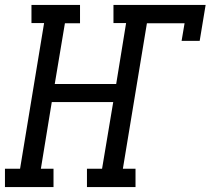

<svg xmlns="http://www.w3.org/2000/svg" viewBox="-37 -755 850 775"><path d="M-17 0V-74H44L141 -662H90V-735H286V-661H225L184 -416H432L472 -662H421V-735H793L769 -590H696L708 -661H556L459 -74H510V0H314V-74H375L420 -343H172L128 -74H179V0Z"/></svg>

Font: Iosevka Etoile Oblique
Style: Regular
Weight: 400
Italic angle: -9°
Designer: Belleve Invis
Foundry: Belleve Invis
Version: Version 15.5.2; ttfautohint (v1.8.4)